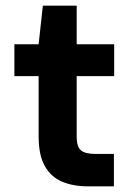

<svg xmlns="http://www.w3.org/2000/svg" viewBox="-20 -661 473 681"><path d="M293 0Q240 0 200.5 -16.5Q161 -33 139 -72Q117 -111 117 -177V-391H31V-504H117L132 -641H252V-504H385V-391H252V-175Q252 -141 267 -128Q282 -115 318 -115H384V0Z"/></svg>

Font: DM Sans
Style: Bold
Weight: 700
Designer: Colophon Foundry, Jonny Pinhorn
Foundry: Colophon Foundry
Version: Version 4.004; ttfautohint (v1.8.4.7-5d5b)